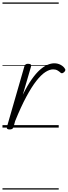

<svg xmlns="http://www.w3.org/2000/svg" viewBox="-20 -1030 548 1550"><path d="M57 15Q45 15 39 10.5Q33 6 36 -6L177 -495Q181 -506 187.5 -510.5Q194 -515 206 -515Q223 -515 228.5 -509Q234 -503 230 -491L164 -265Q201 -340 236 -389.5Q271 -439 303 -467Q335 -495 364 -507Q393 -519 418 -519Q447 -519 470.5 -506Q494 -493 504 -475Q509 -469 507 -462Q505 -455 498 -448Q490 -441 483 -439Q476 -437 469 -443Q460 -452 445 -461Q430 -470 409 -470Q380 -470 346 -448Q312 -426 273.5 -377Q235 -328 192 -248Q149 -168 102 -52L89 -4Q86 6 78.5 10.5Q71 15 57 15ZM0 490H454V500H0ZM0 -20H454V0H0ZM0 -505H454V-500H0ZM0 -1010H454V-1000H0Z"/></svg>

Font: Playwrite AU NSW Guides
Style: Regular
Weight: 400
Designer: Veronika Burian, José Scaglione
Foundry: TypeTogether
Version: Version 1.003